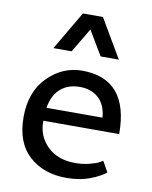

<svg xmlns="http://www.w3.org/2000/svg" viewBox="-88 -849 731 925"><g transform="rotate(10 277.5 -387.0)"><path d="M301 10Q188 10 117.5 -54.5Q47 -119 47 -243Q47 -367 119 -439.5Q191 -512 287 -512Q515 -512 515 -242H144V-237Q144 -166 194 -117Q244 -68 330 -68Q367 -68 400 -76.5Q433 -85 448 -94L462 -102L491 -50Q488 -48 482.5 -43.5Q477 -39 459 -29Q441 -19 420 -11Q367 10 301 10ZM148 -306H422Q417 -368 381.5 -400.5Q346 -433 289.5 -433Q233 -433 196 -401.5Q159 -370 148 -306ZM451 -595H362L291 -714L220 -595H131L242 -784H340Z"/></g></svg>

Font: Belgrano
Style: Regular
Weight: 400
Version: Version 1.002